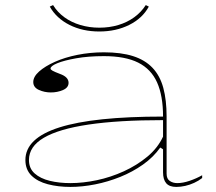

<svg xmlns="http://www.w3.org/2000/svg" viewBox="-20 -721 851 756"><path d="M389 -515Q457 -515 504 -500Q551 -485 580.5 -454Q610 -423 623 -375Q636 -327 636 -262V-37Q636 -17 648.5 -8.5Q661 0 678 0Q700 0 726.5 -9Q753 -18 776 -31V-20Q762 -9 744.5 -1Q727 7 709 11Q691 15 674 15Q647 15 634.5 0.5Q622 -14 622 -43Q622 -76 622 -92Q622 -108 622 -116.5Q622 -125 622 -133L611 -140Q584 -102 543 -73Q502 -44 453.5 -24.5Q405 -5 354.5 5Q304 15 257 15Q209 15 168.5 4.5Q128 -6 104 -29.5Q80 -53 80 -91Q80 -177 214.5 -219.5Q349 -262 622 -262Q622 -344 598.5 -396.5Q575 -449 524 -474.5Q473 -500 389 -500Q328 -500 280 -491.5Q232 -483 205.5 -472Q179 -461 179 -451Q179 -447 187 -442.5Q195 -438 216 -430Q250 -418 250 -395Q250 -376 228 -366.5Q206 -357 180 -357Q155 -357 133 -367Q111 -377 111 -398Q111 -419 134 -439.5Q157 -460 196 -477.5Q235 -495 285 -505Q335 -515 389 -515ZM622 -248Q446 -248 328.5 -230.5Q211 -213 152.5 -178.5Q94 -144 94 -91Q94 -58 116.5 -38Q139 -18 176 -9Q213 0 257 0Q307 0 361.5 -11.5Q416 -23 467.5 -46.5Q519 -70 560 -104Q601 -138 622 -183ZM371 -597Q305 -597 253.5 -623Q202 -649 176 -695L189 -701Q206 -673 233.5 -653Q261 -633 296.5 -622.5Q332 -612 371 -612Q411 -612 446 -622.5Q481 -633 508.5 -653Q536 -673 554 -701L566 -695Q541 -649 489 -623Q437 -597 371 -597Z"/></svg>

Font: Kalnia SemiExpanded Thin
Style: Regular
Weight: 250
Width: 6
Designer: Frida Medrano
Foundry: Frida Medrano
Version: Version 1.105